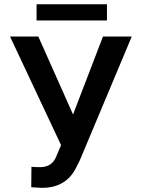

<svg xmlns="http://www.w3.org/2000/svg" viewBox="-20 -885 670 915"><path d="M27.8 0ZM328.1 -339.4 470.7 -710.9H607.9L360.4 -121.1L337.9 -76.7Q289.1 10.3 179.7 10.3L128.9 7.3L129.9 -90.3Q141.6 -88.4 171.4 -88.4Q224.1 -88.4 245.6 -133.3L271 -193.4L27.8 -710.9H162.6ZM489.7 -787.6H154.3V-864.7H489.7Z"/></svg>

Font: Roboto-o Medium
Style: Regular
Weight: 500
Designer: Google
Version: Version 2.134; 2016; ttfautohint (v1.6)